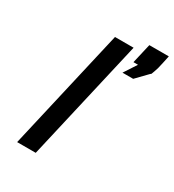

<svg xmlns="http://www.w3.org/2000/svg" viewBox="-179 -843 861 948"><g transform="rotate(30 251.5 -369.5)"><path d="M345 -556 392 -628H366L392 -740H503Q502 -737 494 -698Q486 -659 479 -642L472 -623Q470 -622 468.5 -620Q467 -618 466 -618L406 -556ZM66 1 225 -690H331L172 1Z"/></g></svg>

Font: Coval
Style: Medium Italic
Weight: 500
Foundry: Context Ltd
Version: Version 001.000